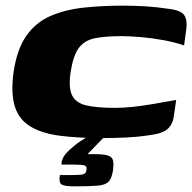

<svg xmlns="http://www.w3.org/2000/svg" viewBox="-20 -483 681 680"><path d="M28 -227Q40 -309 73.5 -356.5Q107 -404 159 -426.5Q211 -449 276.5 -456Q342 -463 415 -463Q459 -463 497.5 -460.5Q536 -458 575 -452Q620 -447 632 -430Q644 -413 640 -382L632 -322Q601 -333 560.5 -340.5Q520 -348 480 -351.5Q440 -355 409 -355Q353 -355 316 -347.5Q279 -340 259 -313Q239 -286 230 -227Q222 -172 235.5 -145Q249 -118 286.5 -109.5Q324 -101 387 -101Q417 -101 450 -104.5Q483 -108 521.5 -114.5Q560 -121 604 -129L596 -74Q593 -45 575 -27.5Q557 -10 508 -4Q469 2 426.5 4Q384 6 341 6Q254 6 190.5 -2.5Q127 -11 87 -35.5Q47 -60 32.5 -106Q18 -152 28 -227ZM243 177Q206 177 197 169.5Q188 162 192 137Q194 137 205 137Q216 137 238 137Q265 137 275 134Q285 131 286 119Q289 106 279.5 103Q270 100 243 100H198Q198 100 198 93.5Q198 87 203.5 75.5Q209 64 226 48Q235 40 244 32.5Q253 25 262.5 18.5Q272 12 281.5 6.5Q291 1 300 -1H352L290 63Q332 62 353 65.5Q374 69 379 81.5Q384 94 380 121Q376 148 365 160Q354 172 326.5 174.5Q299 177 243 177Z"/></svg>

Font: Genos Thin ExtraBold
Style: Italic
Weight: 800
Italic angle: -8°
Version: Version 1.010